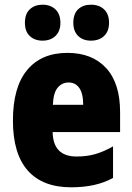

<svg xmlns="http://www.w3.org/2000/svg" viewBox="-20 -787 563 817"><path d="M267 -562Q372 -562 431.5 -497.5Q491 -433 491 -310V-225H204Q206 -121 306 -121Q349 -121 384.5 -131Q420 -141 461 -164V-30Q390 10 283 10Q161 10 98 -61.5Q35 -133 35 -274Q35 -416 95.5 -489Q156 -562 267 -562ZM272 -436Q244 -436 225.5 -414Q207 -392 205 -341H334Q334 -389 317.5 -412.5Q301 -436 272 -436ZM86 -690Q86 -728 107 -747.5Q128 -767 161 -767Q195 -767 216 -747Q237 -727 237 -690Q237 -654 216 -634Q195 -614 161 -614Q128 -614 107 -633.5Q86 -653 86 -690ZM292 -690Q292 -728 312.5 -747.5Q333 -767 367 -767Q402 -767 423 -747Q444 -727 444 -690Q444 -654 423 -634Q402 -614 367 -614Q333 -614 312.5 -634Q292 -654 292 -690Z"/></svg>

Font: Noto Sans Lao Looped Condensed Black
Style: Regular
Weight: 900
Width: 3
Designer: Mark Frömberg, Ben Mitchell
Foundry: The Fontpad Ltd
Version: Version 1.002; ttfautohint (v1.8.4.7-5d5b)